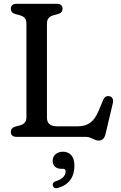

<svg xmlns="http://www.w3.org/2000/svg" viewBox="-20 -720 634 1010"><path d="M285 -646C301.5 -650.5 309 -660 309 -674.5C309 -690.5 299 -700 278 -700H68C47 -700 37 -690.5 37 -674.5C37 -660 44.5 -650.5 61 -646L83.5 -640C105.5 -634 119 -622.5 119 -596.5V-103.5C119 -77.5 105.5 -66 83.5 -60L61 -54C44.5 -49.5 37 -40 37 -25.5C37 -9.5 47 0 68 0H432.5C460 0 476.5 19.5 498 19.5C519 19.5 529.5 8 535.5 -16.5L573.5 -177C578 -197 571 -211 555.5 -214C541 -216.5 530 -211.5 522.5 -193.5L498.5 -136.5C472.5 -75 439.5 -55.5 386 -55.5H282C244 -55.5 227 -70 227 -101.5V-596.5C227 -622.5 240.5 -634 262.5 -640ZM310.5 168C321.5 168 325 172 325 182C325 202.5 311 221.5 274 233C260 237.5 255 246.5 258 256.5C261 268 270.5 273 285.5 268.5C344 251.5 371.5 210 371.5 151C371.5 100 345.5 78 310.5 78C280.5 78 257 97.5 257 125.5C257 150.5 273 168 302 168Z"/></svg>

Font: dr Title
Style: Regular
Weight: 400
Version: Version 1.000;hotconv 1.0.109;makeotfexe 2.5.65596